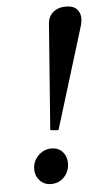

<svg xmlns="http://www.w3.org/2000/svg" viewBox="-53 -745 415 792"><g transform="rotate(-5 155.0 -349.0)"><path d="M142 -209 175 -647Q177 -676 197.5 -693.5Q218 -711 250 -711Q281 -711 295.5 -695.5Q310 -680 310 -658Q310 -642 304.5 -624Q299 -606 295 -593L176 -206Q160 -206 142 -209ZM127 13Q98 13 80 -6.5Q62 -26 62 -54Q62 -86 85 -109.5Q108 -133 140 -133Q169 -133 186 -114Q203 -95 203 -67Q203 -34 181.5 -10.5Q160 13 127 13Z"/></g></svg>

Font: Tiro Tamil
Style: Italic
Weight: 400
Italic angle: -11°
Designer: Tamil: Fernando Mello & Fiona Ross, assisted by Kaja Sojewska. Latin: John Hudson with Paul Hanslow, assisted by Kaja So
Foundry: Tiro Typeworks Ltd.
Version: Version 1.52